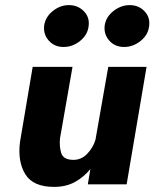

<svg xmlns="http://www.w3.org/2000/svg" viewBox="-20 -722 605 752"><path d="M215 -180 264 -460H108L58 -164Q49 -88 79.5 -39Q110 10 192 10Q239 10 274 -9.5Q309 -29 334 -60L324 0H476L554 -460H404L354 -175Q345 -144 321 -119Q297 -94 262 -96Q227 -98 219.5 -123.5Q212 -149 215 -180ZM390 -622Q386 -588 408 -563Q430 -538 466 -538Q501 -538 530.5 -561.5Q560 -585 564 -619Q569 -654 546 -678Q523 -702 488 -702Q454 -702 424.5 -679Q395 -656 390 -622ZM153 -622Q149 -588 171 -563Q193 -538 229 -538Q264 -538 293.5 -561.5Q323 -585 327 -619Q332 -654 308.5 -678Q285 -702 250 -702Q216 -702 187 -679Q158 -656 153 -622Z"/></svg>

Font: Jost* 700 Bold Italic
Style: Bold Italic
Weight: 700
Italic angle: -10°
Version: Version 3.200; ttfautohint (v0.97) -l 8 -r 50 -G 200 -x 14 -